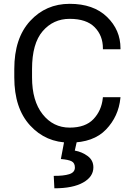

<svg xmlns="http://www.w3.org/2000/svg" viewBox="-20 -746 704 1024"><path d="M56.2 -333Q56.2 -168.9 140.4 -77.1Q224.6 14.6 351.6 14.6Q478.5 14.6 545.4 -55.2Q612.3 -125 622.1 -222.7L622.6 -227.5H528.8L528.3 -222.7Q521.5 -156.2 478.5 -110.8Q435.5 -65.4 351.6 -65.4Q263.7 -65.4 207.3 -136.7Q150.9 -208 150.9 -333V-377.9Q150.9 -513.7 207.5 -579.6Q264.2 -645.5 351.6 -645.5Q440.9 -645.5 484.9 -600.8Q528.8 -556.2 528.8 -488.3V-483.4H622.6V-488.3Q622.6 -586.4 550.5 -656Q478.5 -725.6 351.6 -725.6Q224.6 -725.6 140.4 -633.8Q56.2 -542 56.2 -377.9ZM324.7 -3.9 304.7 102.1Q345.7 105.5 362.5 114.5Q379.4 123.5 379.4 147.5Q379.4 173.3 349.4 182.9Q319.3 192.4 266.6 191.9L270 258.3Q368.7 258.3 423.3 227.5Q478 196.8 478 146.5Q478 108.9 447.8 86.4Q417.5 64 378.9 57.1L392.6 -3.9Z"/></svg>

Font: Roboto Flex
Style: Regular
Weight: 400
Designer: Berlow after Robertson
Foundry: Google
Version: Version 3.200;gftools[0.9.32]